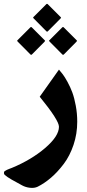

<svg xmlns="http://www.w3.org/2000/svg" viewBox="-45 -688 441 975"><path d="M116.7 -548.8 181.6 -483.9Q184.1 -481.4 184.1 -480.7Q184.1 -480 181.2 -476.1L117.2 -411.6Q113.3 -407.7 109.4 -411.6L45.9 -475.6Q42 -479.5 41.7 -480.5Q41.5 -481.4 44.4 -484.4L108.9 -548.8Q112.8 -552.7 116.7 -548.8ZM197.8 -666.5 262.7 -601.6Q265.1 -599.1 265.1 -598.4Q265.1 -597.7 262.2 -593.8L198.2 -529.3Q194.3 -525.4 190.4 -529.3L127 -593.3Q123 -597.2 122.8 -598.1Q122.6 -599.1 125.5 -602.1L189.9 -666.5Q193.8 -670.4 197.8 -666.5ZM278.8 -548.8 343.8 -483.9Q346.2 -481.4 346.2 -480.7Q346.2 -480 343.3 -476.1L279.3 -411.6Q275.4 -407.7 271.5 -411.6L208 -475.6Q204.1 -479.5 203.9 -480.5Q203.6 -481.4 206.5 -484.4L271 -548.8Q274.9 -552.7 278.8 -548.8ZM254.4 -334.5Q264.2 -323.2 274.2 -310.1Q284.2 -296.9 298.1 -271.5Q312 -246.1 322.3 -218.5Q332.5 -190.9 339.8 -151.4Q347.2 -111.8 347.2 -69.8Q347.2 -8.3 328.4 47.6Q309.6 103.5 278.8 144.3Q248 185.1 214.6 213.9Q181.2 242.7 146 260.3Q129.4 268.1 107.4 265.6Q85.4 263.2 67.4 253.4L14.2 224.1Q1.5 216.8 -7.1 210.9Q-15.6 205.1 -20.3 200.7Q-24.9 196.3 -24.9 191.9Q-24.9 187.5 -24.4 185.1Q-23.9 182.6 -18.1 179.2Q-12.2 175.8 -9.3 174.3Q-6.3 172.9 2.9 169.2Q12.2 165.5 15.1 164.6Q114.3 123.5 184.3 63.5Q254.4 3.4 254.4 -44.4Q254.4 -77.1 156.7 -196.8Z"/></svg>

Font: Sahel FD-WOL
Style: Bold-FD-WOL
Weight: 700
Foundry: Saber Rastikerdar (saber.rastikerdar@gmail.com)
Version: Version 2.0.2